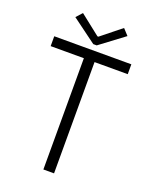

<svg xmlns="http://www.w3.org/2000/svg" viewBox="-163 -984 850 1072"><g transform="rotate(20 262.0 -448.0)"><path d="M230.5 -661.1H33.2V-719.7H491.2V-661.1H293.9V0H230.5ZM259.8 -801.8H265.6L383.8 -896.5L417 -860.4L273.4 -752.9H252.9L107.4 -860.4L139.6 -896.5Z"/></g></svg>

Font: Reddit Sans Fudge Light
Style: Regular
Weight: 300
Designer: Stephen Hutchings
Foundry: Reddit
Version: Version 1.013